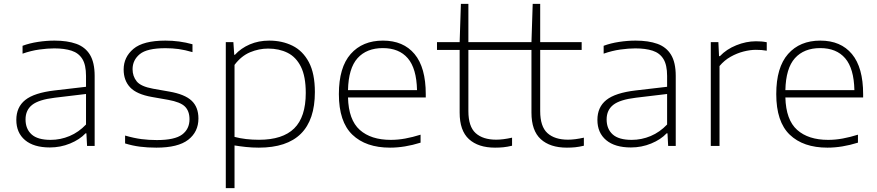

<svg xmlns="http://www.w3.org/2000/svg" viewBox="-20 -760 4567 1000"><path d="M239.5 8Q156 8 110.5 -30.2Q65 -68.5 65 -135.5Q65 -202 111.5 -239.2Q158 -276.5 264.5 -289L428 -308V-364.5Q428 -422 408.8 -453Q389.5 -484 352.5 -496Q315.5 -508 262.5 -508Q227.5 -508 184.5 -502Q141.5 -496 97.5 -480.5V-521.5Q133.5 -535 178 -541.8Q222.5 -548.5 264 -548.5Q330.5 -548.5 377.2 -531.8Q424 -515 448.5 -474.8Q473 -434.5 473 -364.5V0H433.5L430 -65.5H425.5Q395 -33 345 -12.5Q295 8 239.5 8ZM113 -138Q113 -88.5 144.5 -60Q176 -31.5 243.5 -31.5Q295 -31.5 342.5 -51.5Q390 -71.5 428 -111.5V-270.5L265 -251Q182 -241 147.5 -213.8Q113 -186.5 113 -138Z M794.5 9Q749 9 709.5 4Q670 -1 631.5 -13V-54Q678 -40.5 716.8 -35.5Q755.5 -30.5 797 -30.5Q890 -30.5 928.5 -59.2Q967 -88 967 -139Q967 -181 943.5 -204.8Q920 -228.5 856 -240L771 -255Q691.5 -269 657.8 -305Q624 -341 624 -398Q624 -462.5 675 -505.5Q726 -548.5 841.5 -548.5Q914.5 -548.5 982.5 -529.5V-488.5Q943 -500 910.5 -504.5Q878 -509 842 -509Q745.5 -509 708 -478Q670.5 -447 670.5 -399.5Q670.5 -363 692 -336.2Q713.5 -309.5 777 -298L862 -283Q942.5 -269 978 -235.5Q1013.5 -202 1013.5 -143Q1013.5 -73.5 960.5 -32.2Q907.5 9 794.5 9Z M1156 220V-540.5H1195.5L1200 -474.5H1203.5Q1235 -509 1281 -528.8Q1327 -548.5 1382 -548.5Q1449.5 -548.5 1503.2 -522Q1557 -495.5 1588.5 -436.5Q1620 -377.5 1620 -280.5Q1620 9 1328 9Q1293.5 9 1260.8 5.5Q1228 2 1201.5 -2.5V220ZM1329 -32Q1452 -32 1512.2 -91.2Q1572.5 -150.5 1572.5 -276Q1572.5 -362 1547.2 -412.5Q1522 -463 1477.8 -485Q1433.5 -507 1376.5 -507Q1328.5 -507 1282.5 -487.8Q1236.5 -468.5 1201.5 -422V-47Q1258 -32 1329 -32Z M2011.5 9Q1885.5 9 1815.2 -58.5Q1745 -126 1745 -270Q1745 -409 1806.5 -478.8Q1868 -548.5 1974.5 -548.5Q2081 -548.5 2139.2 -478.5Q2197.5 -408.5 2197.5 -269.5V-252.5H1792.5Q1795.5 -135.5 1853.8 -83.5Q1912 -31.5 2015.5 -31.5Q2052.5 -31.5 2090.8 -38.5Q2129 -45.5 2170.5 -58.5V-17Q2087.5 9 2011.5 9ZM1974 -509.5Q1889.5 -509.5 1842.2 -457Q1795 -404.5 1792.5 -290.5H2152Q2149.5 -403.5 2104 -456.5Q2058.5 -509.5 1974 -509.5Z M2558.5 9Q2471 9 2422.5 -35.2Q2374 -79.5 2374 -173.5V-500H2256V-540.5H2374L2380.5 -740H2419.5V-540.5H2635.5V-500H2419.5V-181.5Q2419.5 -101 2457.2 -66.8Q2495 -32.5 2564.5 -32.5Q2599.5 -32.5 2647 -43V-1Q2621.5 5 2601.5 7Q2581.5 9 2558.5 9Z M2932.5 9Q2845 9 2796.5 -35.2Q2748 -79.5 2748 -173.5V-500H2630V-540.5H2748L2754.5 -740H2793.5V-540.5H3009.5V-500H2793.5V-181.5Q2793.5 -101 2831.2 -66.8Q2869 -32.5 2938.5 -32.5Q2973.5 -32.5 3021 -43V-1Q2995.5 5 2975.5 7Q2955.5 9 2932.5 9Z M3266 8Q3182.5 8 3137 -30.2Q3091.5 -68.5 3091.5 -135.5Q3091.5 -202 3138 -239.2Q3184.5 -276.5 3291 -289L3454.5 -308V-364.5Q3454.5 -422 3435.2 -453Q3416 -484 3379 -496Q3342 -508 3289 -508Q3254 -508 3211 -502Q3168 -496 3124 -480.5V-521.5Q3160 -535 3204.5 -541.8Q3249 -548.5 3290.5 -548.5Q3357 -548.5 3403.8 -531.8Q3450.5 -515 3475 -474.8Q3499.5 -434.5 3499.5 -364.5V0H3460L3456.5 -65.5H3452Q3421.5 -33 3371.5 -12.5Q3321.5 8 3266 8ZM3139.5 -138Q3139.5 -88.5 3171 -60Q3202.5 -31.5 3270 -31.5Q3321.5 -31.5 3369 -51.5Q3416.5 -71.5 3454.5 -111.5V-270.5L3291.5 -251Q3208.5 -241 3174 -213.8Q3139.5 -186.5 3139.5 -138Z M3682 0V-540.5H3721.5L3725 -467.5H3729.5Q3763.5 -503.5 3814.8 -524.2Q3866 -545 3917 -545Q3933 -545 3945.8 -544Q3958.5 -543 3973.5 -540V-496Q3960 -498.5 3946 -499.5Q3932 -500.5 3916.5 -500.5Q3887.5 -500.5 3853 -491.8Q3818.5 -483 3785.5 -464.5Q3752.5 -446 3727.5 -416V0Z M4289.5 9Q4163.5 9 4093.2 -58.5Q4023 -126 4023 -270Q4023 -409 4084.5 -478.8Q4146 -548.5 4252.5 -548.5Q4359 -548.5 4417.2 -478.5Q4475.5 -408.5 4475.5 -269.5V-252.5H4070.5Q4073.5 -135.5 4131.8 -83.5Q4190 -31.5 4293.5 -31.5Q4330.5 -31.5 4368.8 -38.5Q4407 -45.5 4448.5 -58.5V-17Q4365.5 9 4289.5 9ZM4252 -509.5Q4167.5 -509.5 4120.2 -457Q4073 -404.5 4070.5 -290.5H4430Q4427.5 -403.5 4382 -456.5Q4336.5 -509.5 4252 -509.5Z"/></svg>

Font: Encode Sans Expanded ExtraLight
Style: Regular
Weight: 200
Width: 7
Designer: Multiple Designers
Foundry: Impallari Type
Version: Version 3.000; ttfautohint (v1.8.3) -l 8 -r 50 -G 200 -x 14 